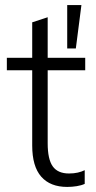

<svg xmlns="http://www.w3.org/2000/svg" viewBox="-20 -729 377 757"><path d="M245 8Q178 8 142.5 -32.5Q107 -73 107 -155V-452H7V-501H107V-641L168 -661V-501H316V-452H168V-164Q168 -101 188 -73Q208 -45 252 -45Q271 -45 286.5 -48.5Q302 -52 314 -58V-4Q301 2 282.5 5Q264 8 245 8ZM245 -538V-709H301L279 -538Z"/></svg>

Font: Mulish Light
Style: Regular
Weight: 300
Designer: Vernon Adams
Foundry: Vernon Adams
Version: Version 3.603; ttfautohint (v1.8.3)